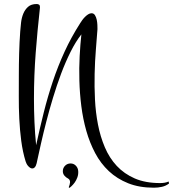

<svg xmlns="http://www.w3.org/2000/svg" viewBox="-20 -686 861 955"><path d="M820.8 226.6Q805.2 238.8 785.6 243.2Q766.1 247.6 745.6 247.6Q672.9 247.6 617.7 225.6Q562.5 203.6 521.7 165.5Q481 127.4 453.6 75.9Q426.3 24.4 409.4 -34.9Q392.6 -94.2 384.5 -158Q376.5 -221.7 374.8 -284.7Q373 -347.7 376.2 -406.7Q379.4 -465.8 384.8 -515.1Q356.4 -479 331.1 -428.2Q305.7 -377.4 283.9 -319.3Q262.2 -261.2 243.7 -200Q225.1 -138.7 210.2 -80.6Q195.3 -22.5 183.8 28.3Q172.4 79.1 164.6 115.2Q163.6 119.1 162.4 125.5Q161.1 131.8 158.4 137.7Q155.8 143.6 151.4 147.7Q147 151.9 140.6 151.9Q134.8 151.9 129.4 148.2Q124 144.5 119.6 139.4Q115.2 134.3 112.1 128.2Q108.9 122.1 107.4 116.7Q92.8 69.3 85.7 14.9Q78.6 -39.6 75.9 -95.5Q73.2 -151.4 73.5 -206.5Q73.7 -261.7 73.7 -311Q73.7 -365.7 75.2 -420.4Q76.7 -475.1 80.6 -529.8Q82 -549.3 84.7 -573.2Q87.4 -597.2 95.7 -617.7Q104 -638.2 119.6 -652.1Q135.3 -666 162.6 -666Q169.4 -666 174.1 -662.8Q178.7 -659.7 178.7 -651.9V-647.9Q172.4 -589.8 167 -533.9Q161.6 -478 157.5 -422.4Q153.3 -366.7 151.1 -310.3Q148.9 -253.9 148.9 -194.8Q148.9 -137.2 151.4 -79.3Q153.8 -21.5 159.7 36.1Q177.7 -46.9 197.5 -126Q217.3 -205.1 242.7 -281Q268.1 -356.9 301.3 -429.2Q334.5 -501.5 378.9 -570.8Q382.8 -577.1 388.9 -585.7Q395 -594.2 402.6 -601.8Q410.2 -609.4 418.5 -614.7Q426.8 -620.1 435.5 -620.1Q446.3 -620.1 452.4 -610.4Q458.5 -600.6 461.2 -587.6Q463.9 -574.7 464.4 -561.5Q464.8 -548.3 464.8 -541Q461.4 -495.1 456.8 -438Q452.1 -380.9 450.7 -318.4Q449.2 -255.9 452.4 -191.4Q455.6 -127 467.3 -66.7Q479 -6.3 501.5 46.6Q523.9 99.6 560.8 139.2Q597.7 178.7 650.6 201.7Q703.6 224.6 776.9 224.6Q787.1 224.6 798.1 222.9Q809.1 221.2 818.8 216.8ZM321.8 245.6Q324.2 239.7 326.2 233.2Q328.1 226.6 328.4 220.7Q328.6 214.8 326.4 210Q324.2 205.1 318.8 202.1Q308.1 196.8 300.3 187.5Q292.5 178.2 292.5 165.5Q292.5 149.4 303.7 138.2Q314.9 127 331.1 127Q346.7 127 357.4 138.2Q368.2 149.4 369.1 165.5Q370.1 182.1 364.7 196.5Q359.4 210.9 351.6 221.7Q343.8 232.4 336.2 239.5Q328.6 246.6 325.7 248.5Q324.7 247.6 323.7 247.1Q321.8 246.1 321.8 245.6Z"/></svg>

Font: Montez
Style: Regular
Weight: 400
Designer: Astigmatic (AOETI)
Foundry: Astigmatic (AOETI)
Version: Version 1.001